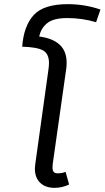

<svg xmlns="http://www.w3.org/2000/svg" viewBox="-20 -893 504 925"><path d="M169 -717Q233 -709 267 -678Q301 -647 301 -591Q301 -572 299 -561L234 -103Q233 -97 233 -86Q233 -71 239 -64.5Q245 -58 258 -58Q279 -58 296 -65L313 -4Q279 12 243 12Q199 12 173.5 -12.5Q148 -37 148 -81Q148 -87 150 -103L213 -555Q216 -575 216 -589Q216 -634 187.5 -650Q159 -666 87 -668Q94 -767 142 -820Q190 -873 307 -873Q388 -873 464 -847L443 -786Q376 -806 304 -806Q238 -806 207.5 -781.5Q177 -757 169 -717Z"/></svg>

Font: FiraGO Book
Style: Italic
Weight: 350
Italic angle: -8°
Designer: bBox Type GmbH
Foundry: bBox Type GmbH
Version: Version 1.001